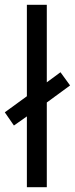

<svg xmlns="http://www.w3.org/2000/svg" viewBox="-37 -780 312 800"><path d="M75 0H158V-353L255 -424L215 -479L158 -437V-760H75V-379L-17 -312L21 -257L75 -295Z"/></svg>

Font: Noto Sans Khmer Condensed
Style: Regular
Weight: 400
Width: 3
Designer: Danh Hong and the Monotype Design Team
Foundry: Monotype Imaging Inc.
Version: Version 2.004